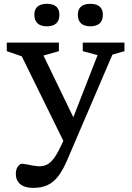

<svg xmlns="http://www.w3.org/2000/svg" viewBox="-20 -722 674 978"><path d="M380.5 -69 310 10.5 91 -435 14.5 -461.5V-505H280V-461.5L201.5 -439ZM149.5 235Q106 235 83.2 216Q60.5 197 60.5 162Q60.5 147 65.5 136Q70.5 125 77.8 118.5Q85 112 91 112Q97.5 112 114.2 115.2Q131 118.5 150.2 121.8Q169.5 125 182.5 125Q205.5 125 224 113.8Q242.5 102.5 259.8 77Q277 51.5 296 10L319.5 -41.5L329 -62L477 -441L401.5 -461.5V-505H614V-461.5L552.5 -443.5L322.5 93Q301 143.5 277.2 174.8Q253.5 206 222.8 220.5Q192 235 149.5 235ZM219 -588Q187.5 -588 171.2 -603Q155 -618 155 -646.5Q155 -674.5 171.2 -688.5Q187.5 -702.5 219 -702.5Q250.5 -702.5 266.5 -688.5Q282.5 -674.5 282.5 -646.5Q282.5 -618 266.5 -603Q250.5 -588 219 -588ZM440 -588Q409 -588 392.8 -603Q376.5 -618 376.5 -646.5Q376.5 -674.5 392.8 -688.5Q409 -702.5 440 -702.5Q471.5 -702.5 487.8 -688.5Q504 -674.5 504 -646.5Q504 -618 487.8 -603Q471.5 -588 440 -588Z"/></svg>

Font: Newsreader 7pt
Style: Regular
Weight: 400
Designer: Hugues Gentile
Foundry: Production Type
Version: Version 1.003